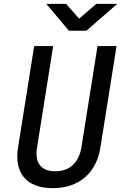

<svg xmlns="http://www.w3.org/2000/svg" viewBox="-20 -970 640 1000"><path d="M339 -810H430L591 -950H482L392 -873L324 -950H221ZM254 10C393 10 482 -70 503 -202L587 -730H488L404 -202C391 -125 345 -78 268 -78C191 -78 160 -125 173 -202L257 -730H158L74 -202C53 -71 116 10 254 10Z"/></svg>

Font: JetBrains Mono Medium
Style: Italic
Weight: 436
Italic angle: -9°
Monospace: yes
Designer: Philipp Nurullin, Konstantin Bulenkov
Foundry: JetBrains
Version: Version 2.305